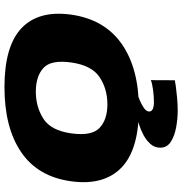

<svg xmlns="http://www.w3.org/2000/svg" viewBox="2 -639 816 860"><g transform="rotate(-90 410.0 -209.0)"><path d="M353 5Q168.5 5 88.2 -74Q8 -153 28 -298.5Q48.5 -447.5 158.5 -522.2Q268.5 -597 449.5 -597Q633.5 -597 714 -520.5Q794.5 -444 774.5 -298.5Q753.5 -149.5 643.8 -72.2Q534 5 353 5ZM373 -136Q442 -136 494.5 -171Q547 -206 560 -297Q573 -388 535.8 -422.2Q498.5 -456.5 429.5 -456.5Q361 -456.5 308 -422.5Q255 -388.5 242.5 -297Q230 -206 267.2 -171Q304.5 -136 373 -136ZM343.5 179Q309.5 179 271 172.2Q232.5 165.5 205.5 148.5Q178.5 131.5 178.5 101Q178.5 75.5 195.2 56.8Q212 38 235.2 25.8Q258.5 13.5 278.5 7.2Q298.5 1 305.5 0H414Q409.5 1.5 391.5 8.8Q373.5 16 357 27.2Q340.5 38.5 340.5 51Q340.5 72.5 383.5 72.5Q408 72.5 438 68.5Q468 64.5 481 58.5L480.5 166Q475.5 167.5 453.8 170.5Q432 173.5 402.5 176.2Q373 179 343.5 179Z"/></g></svg>

Font: Anybody ExtraExpanded ExtraBold
Style: Italic
Weight: 800
Width: 8
Italic angle: -10°
Designer: Tyler Finck
Foundry: Etcetera Type Company
Version: Version 1.010; ttfautohint (v1.8.3) -l 8 -r 50 -G 200 -x 14 